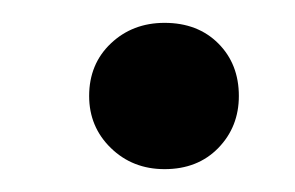

<svg xmlns="http://www.w3.org/2000/svg" viewBox="-20 -421 258 168"><path d="M124 -273Q96 -273 77 -291.5Q58 -310 58 -337Q58 -365 77 -383Q96 -401 124 -401Q153 -401 171 -383Q189 -365 189 -337Q189 -310 171 -291.5Q153 -273 124 -273Z"/></svg>

Font: DM Sans Medium
Style: Italic
Weight: 500
Italic angle: -10°
Designer: Colophon Foundry, Jonny Pinhorn
Foundry: Colophon Foundry
Version: Version 4.004;gftools[0.9.30]